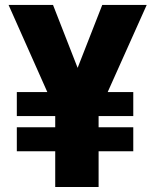

<svg xmlns="http://www.w3.org/2000/svg" viewBox="-20 -747 620 767"><path d="M191.8 -727.3 290.1 -475.9 388.5 -727.3H566.1L410.2 -379.3H512.4V-283.4H373.9V-238.6H512.4V-142.8H373.9V0H200.6V-142.8H47.2V-238.6H200.6V-283.4H47.2V-379.3H169L14.2 -727.3Z"/></svg>

Font: Inter P Extra Bold
Style: Regular
Weight: 800
Designer: Rasmus Andersson
Foundry: rsms
Version: Version 3.018;git-588b23468